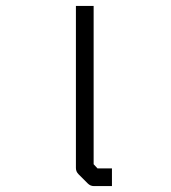

<svg xmlns="http://www.w3.org/2000/svg" viewBox="-20 -679 580 650"><path d="M297 -123 310 -109H359V-49H298Q286 -49 277 -58L246 -89Q237 -98 237 -110V-659H297Z"/></svg>

Font: 3270 Nerd Font
Style: Regular
Weight: 400
Monospace: yes
Version: Version 3.0.1;Nerd Fonts 3.3.0